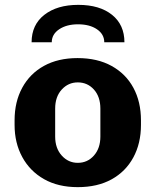

<svg xmlns="http://www.w3.org/2000/svg" viewBox="-20 -760 640 790"><path d="M300 10Q219 10 161 -23Q103 -56 71.5 -114Q40 -172 40 -246V-265Q40 -341 71.5 -399Q103 -457 161 -489Q219 -521 299 -521Q381 -521 439.5 -488.5Q498 -456 529 -398.5Q560 -341 560 -265V-246Q560 -170 528.5 -112Q497 -54 439 -22Q381 10 300 10ZM300 -90Q340 -90 366.5 -120Q393 -150 393 -198V-313Q393 -362 366.5 -391.5Q340 -421 300 -421Q261 -421 234 -391.5Q207 -362 207 -313V-198Q207 -150 234 -120Q261 -90 300 -90ZM110 -586Q110 -658 162.5 -699Q215 -740 302 -740Q390 -740 441 -699Q492 -658 492 -586H409Q409 -619 379 -639.5Q349 -660 301 -660Q254 -660 223.5 -639.5Q193 -619 193 -586Z"/></svg>

Font: Chivo Mono Medium
Style: Bold
Weight: 700
Monospace: yes
Version: Version 1.008